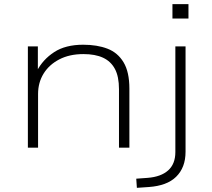

<svg xmlns="http://www.w3.org/2000/svg" viewBox="-20 -710 1017 923"><path d="M114 0V-487H162V-368H157Q186 -424 240.5 -459.5Q295 -495 380 -495Q447 -495 496.5 -476Q546 -457 574 -410.5Q602 -364 602 -284V0H552V-281Q552 -342 532.5 -378.5Q513 -415 475.5 -432.5Q438 -450 381 -450Q314 -450 265 -424.5Q216 -399 189.5 -356Q163 -313 163 -258V0ZM809 -621V-690H886V-621ZM638 193 635 149 690 145Q754 140 788.5 109Q823 78 823 21V-487H872V19Q872 58 860.5 88Q849 118 826.5 140Q804 162 771 174Q738 186 696 189Z"/></svg>

Font: Nunito Sans 10pt Expanded ExtraLight
Style: Regular
Weight: 250
Width: 7
Designer: Vernon Adams
Foundry: Vernon Adams
Version: Version 3.101;gftools[0.9.27]